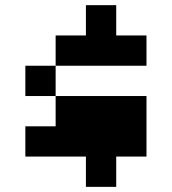

<svg xmlns="http://www.w3.org/2000/svg" viewBox="-20 -645 665 743"><path d="M312.5 -507.8V-625H429.7V-507.8H546.9V-390.6H195.3V-273.4H546.9V-39.1H429.7V78.1H312.5V-39.1H78.1V-156.2H195.3V-273.4H78.1V-390.6H195.3V-507.8Z"/></svg>

Font: Sorena-Fanum Normal
Style: Regular
Weight: 400
Designer: Mohammad Darvishi
Version: Version 1.000;March 20, 2024;FontCreator 15.0.0.2958 64-bit